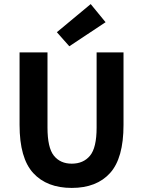

<svg xmlns="http://www.w3.org/2000/svg" viewBox="-20 -910 702 942"><path d="M332 12Q210 12 143 -61Q76 -134 76 -297V-653H213V-284Q213 -185 244.5 -146Q276 -107 332 -107Q389 -107 421.5 -146Q454 -185 454 -284V-653H586V-297Q586 -134 520 -61Q454 12 332 12ZM320 -683 259 -752 425 -890 498 -801Z"/></svg>

Font: Assistant
Style: Bold
Weight: 700
Designer: Hebrew By Ben Nathan, Latin by Paul Hunt
Version: Version 3.000